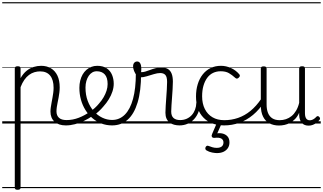

<svg xmlns="http://www.w3.org/2000/svg" viewBox="-20 -1111 2905 1727"><path d="M138 596Q125 596 119 591.5Q113 587 113 577V-496Q113 -506 119.5 -510.5Q126 -515 139 -515Q153 -515 159 -510.5Q165 -506 165 -496V-408Q189 -450 219.5 -474.5Q250 -499 283.5 -509Q317 -519 350 -519Q401 -519 438.5 -496.5Q476 -474 496.5 -431Q517 -388 517 -325Q517 -301 514 -278Q511 -255 507 -233Q503 -211 498.5 -190Q494 -169 491 -148.5Q488 -128 488 -109Q488 -72 510.5 -51.5Q533 -31 578 -31Q587 -31 591.5 -23.5Q596 -16 595.5 -7Q595 2 589 9.5Q583 17 571 17Q508 17 471 -16Q434 -49 434 -107Q434 -126 437 -146.5Q440 -167 444 -188.5Q448 -210 452 -232Q456 -254 459 -276.5Q462 -299 462 -322Q462 -393 431 -431Q400 -469 341 -469Q315 -469 289.5 -461.5Q264 -454 241 -437Q218 -420 199 -393Q180 -366 165 -327V577Q165 587 158.5 591.5Q152 596 138 596ZM0 571H635V581H0ZM0 -20H635V0H0ZM0 -505H635V-500H0ZM0 -1091H635V-1081H0Z M573 17Q560 17 554.5 9.5Q549 2 550.5 -7Q552 -16 559.5 -23.5Q567 -31 579 -31Q635 -31 689 -52Q743 -73 787 -105Q795 -110 801.5 -107Q808 -104 812.5 -96.5Q817 -89 817 -80.5Q817 -72 810 -67Q776 -43 736 -24Q696 -5 654.5 6Q613 17 573 17ZM635 571V581ZM635 -20V0ZM635 -505V-500ZM635 -1091V-1081Z M790 -106Q813 -122 833.5 -140.5Q854 -159 871 -180Q895 -207 912 -236.5Q929 -266 938.5 -295.5Q948 -325 948 -355Q948 -414 922 -442Q896 -470 850 -470Q840 -470 834.5 -477.5Q829 -485 830 -494.5Q831 -504 837 -511.5Q843 -519 854 -519Q907 -519 940 -496.5Q973 -474 988 -437Q1003 -400 1003 -358Q1003 -324 991.5 -288.5Q980 -253 959 -218.5Q938 -184 909 -152Q890 -129 866.5 -108Q843 -87 818 -69ZM635 571H1079V581H635ZM635 -20H1079V0H635ZM635 -505H1079V-500H635ZM635 -1091H1079V-1081H635Z M988 17Q937 17 892.5 0Q848 -17 811.5 -48Q775 -79 748.5 -121.5Q722 -164 708 -214.5Q694 -265 694 -321Q694 -355 701.5 -385.5Q709 -416 723 -440.5Q737 -465 757 -482.5Q777 -500 801.5 -509.5Q826 -519 854 -519Q865 -519 870 -511.5Q875 -504 874 -494.5Q873 -485 867 -477.5Q861 -470 850 -470Q828 -470 810 -459.5Q792 -449 778.5 -429.5Q765 -410 757 -383Q749 -356 749 -323Q749 -257 769 -203.5Q789 -150 823 -111.5Q857 -73 900 -52.5Q943 -32 988 -32Q1055 -32 1103 -80Q1151 -128 1176.5 -221.5Q1202 -315 1202 -451Q1202 -462 1209 -467Q1216 -472 1225.5 -471.5Q1235 -471 1242 -465Q1249 -459 1249 -449Q1249 -292 1217.5 -188.5Q1186 -85 1128 -34Q1070 17 988 17ZM1079 571H1092V581H1079ZM1079 -20H1092V0H1079ZM1079 -505H1092V-500H1079ZM1079 -1091H1092V-1081H1079Z M1595 17Q1570 17 1547 11Q1524 5 1506 -8.5Q1488 -22 1478 -44Q1468 -66 1468 -97Q1468 -124 1470.5 -159Q1473 -194 1475.5 -232.5Q1478 -271 1480.5 -307Q1483 -343 1483 -374Q1483 -419 1467.5 -436.5Q1452 -454 1421 -454Q1396 -454 1363.5 -444Q1331 -434 1299 -424.5Q1267 -415 1241 -415Q1225 -415 1210.5 -431.5Q1196 -448 1186.5 -471.5Q1177 -495 1177 -514Q1177 -527 1181 -536.5Q1185 -546 1193.5 -552Q1202 -558 1213 -558Q1233 -558 1242 -540Q1251 -522 1251 -497Q1251 -488 1250.5 -479Q1250 -470 1249 -462Q1266 -461 1286.5 -467Q1307 -473 1330.5 -482Q1354 -491 1379 -497.5Q1404 -504 1430 -504Q1466 -504 1489 -491Q1512 -478 1523.5 -449.5Q1535 -421 1535 -376Q1535 -345 1532.5 -308.5Q1530 -272 1527.5 -235Q1525 -198 1522.5 -165Q1520 -132 1520 -108Q1520 -68 1541 -49.5Q1562 -31 1601 -31Q1612 -31 1617 -23.5Q1622 -16 1621.5 -7Q1621 2 1614.5 9.5Q1608 17 1595 17ZM1091 571H1659V581H1091ZM1091 -20H1659V0H1091ZM1091 -505H1659V-500H1091ZM1091 -1091H1659V-1081H1091Z M1594 17Q1583 17 1577.5 9.5Q1572 2 1572.5 -7Q1573 -16 1580 -23.5Q1587 -31 1600 -31Q1633 -31 1659.5 -43Q1686 -55 1705 -76Q1724 -97 1734.5 -125Q1745 -153 1746 -186Q1747 -198 1756 -201.5Q1765 -205 1773.5 -201.5Q1782 -198 1781 -186Q1780 -142 1765.5 -104.5Q1751 -67 1726.5 -40Q1702 -13 1668 2Q1634 17 1594 17ZM1659 571V581ZM1659 -20V0ZM1659 -505V-500ZM1659 -1091V-1081Z M1997 17Q1879 17 1811 -52Q1743 -121 1743 -243Q1743 -303 1758.5 -353.5Q1774 -404 1803 -441Q1832 -478 1873.5 -498.5Q1915 -519 1968 -519Q2014 -519 2058 -499Q2102 -479 2133 -442Q2138 -435 2137.5 -428.5Q2137 -422 2128 -413Q2119 -404 2111 -404Q2103 -404 2097 -410Q2067 -437 2038.5 -453.5Q2010 -470 1965 -470Q1927 -470 1896 -455Q1865 -440 1843.5 -410.5Q1822 -381 1810 -339.5Q1798 -298 1798 -245Q1798 -179 1822.5 -130.5Q1847 -82 1891.5 -56Q1936 -30 1998 -30Q2008 -30 2014 -23Q2020 -16 2020 -6.5Q2020 3 2014.5 10Q2009 17 1997 17ZM1659 571H2194V581H1659ZM1659 -20H2194V0H1659ZM1659 -505H2194V-500H1659ZM1659 -1091H2194V-1081H1659Z M1996 17Q1984 17 1978 10Q1972 3 1972 -6.5Q1972 -16 1978.5 -23Q1985 -30 1997 -30Q2062 -30 2121.5 -50.5Q2181 -71 2233 -113.5Q2285 -156 2329 -221Q2334 -228 2343.5 -225Q2353 -222 2358.5 -213.5Q2364 -205 2358 -195Q2313 -125 2256 -77.5Q2199 -30 2133 -6.5Q2067 17 1996 17ZM2194 571V581ZM2194 -20V0ZM2194 -505V-500ZM2194 -1091V-1081Z M1931 266Q1915 266 1888 261Q1861 256 1836 241Q1828 235 1827 227.5Q1826 220 1830 211Q1835 203 1841.5 200.5Q1848 198 1857 202Q1872 208 1890.5 213.5Q1909 219 1929 219Q1959 219 1974.5 206.5Q1990 194 1990 170Q1990 147 1971 135.5Q1952 124 1910 129Q1902 130 1897 128.5Q1892 127 1888 122Q1883 115 1883.5 109Q1884 103 1888 94L1930 -4H1975L1926 108L1909 94Q1946 83 1976.5 89Q2007 95 2025.5 115Q2044 135 2044 170Q2044 199 2030 220.5Q2016 242 1991 254Q1966 266 1931 266Z M2489 18Q2441 18 2404 -1.5Q2367 -21 2346.5 -61.5Q2326 -102 2326 -166V-496Q2326 -505 2332 -509.5Q2338 -514 2351 -514Q2365 -514 2371.5 -509.5Q2378 -505 2378 -496V-171Q2378 -127 2390.5 -95.5Q2403 -64 2429 -47Q2455 -30 2496 -30Q2525 -30 2552 -39Q2579 -48 2602 -66.5Q2625 -85 2643 -115Q2661 -145 2671 -186V-496Q2671 -506 2677.5 -510.5Q2684 -515 2698 -515Q2711 -515 2717 -510.5Q2723 -506 2723 -496V-93Q2723 -73 2727.5 -58.5Q2732 -44 2742 -36.5Q2752 -29 2766 -29Q2776 -29 2786 -32.5Q2796 -36 2806 -43Q2816 -50 2826 -61Q2832 -67 2839 -66.5Q2846 -66 2852 -59Q2857 -54 2858.5 -47Q2860 -40 2855 -34Q2844 -19 2828 -7Q2812 5 2794 12Q2776 19 2756 19Q2736 19 2721 13Q2706 7 2695 -5Q2684 -17 2678 -35Q2672 -53 2671 -76V-97Q2656 -63 2634.5 -41Q2613 -19 2589 -6Q2565 7 2539.5 12.5Q2514 18 2489 18ZM2194 571H2865V581H2194ZM2194 -20H2865V0H2194ZM2194 -505H2865V-500H2194ZM2194 -1091H2865V-1081H2194Z"/></svg>

Font: Playwrite PT Guides
Style: Regular
Weight: 400
Designer: Veronika Burian, José Scaglione
Foundry: TypeTogether
Version: Version 1.003